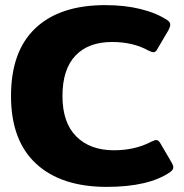

<svg xmlns="http://www.w3.org/2000/svg" viewBox="-20 -715 719 750"><path d="M23 -340Q23 -515 118.5 -605Q214 -695 391 -695Q468 -695 530 -679.5Q592 -664 634 -636Q645 -629 645 -618Q645 -611 638 -597L595 -524Q589 -511 579 -511Q573 -511 559 -518Q499 -551 418 -551Q325 -551 274.5 -497.5Q224 -444 224 -340Q224 -236 278 -182Q332 -128 425 -128Q507 -128 570 -161Q584 -168 590 -168Q599 -168 606 -156L651 -79Q657 -69 657 -61Q657 -52 645 -43Q561 15 397 15Q219 15 121 -75.5Q23 -166 23 -340Z"/></svg>

Font: Mitr SemiBold
Style: Regular
Weight: 600
Designer: Thanarat Vachiruckul
Foundry: Cadson Demak
Version: Version 1.003